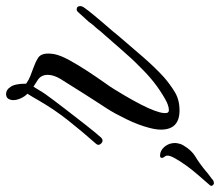

<svg xmlns="http://www.w3.org/2000/svg" viewBox="-219 -371 723 631"><g transform="rotate(-90 142.5 -55.5)"><path d="M95 173Q32 173 32 112Q32 95 38 73Q47 38 66.5 -2Q86 -42 101 -65Q113 -83 125 -102Q137 -121 150 -141L199 -219Q212 -241 212 -260Q212 -282 195 -293L181 -302L173 -307L162 -289Q155 -277 148 -267Q127 -238 100 -203Q73 -168 48 -136Q23 -104 6 -85Q1 -80 -4 -80Q-9 -80 -13.5 -84.5Q-18 -89 -18 -94Q-18 -98 -14 -102Q25 -146 61.5 -192Q98 -238 128 -290L139 -309L150 -327Q142 -334 135.5 -347.5Q129 -361 129 -373Q129 -382 133 -389Q137 -396 147 -397H149Q163 -397 172 -383Q183 -369 183 -331Q196 -322 209 -317Q222 -312 233 -308Q253 -301 267.5 -292Q282 -283 282 -258Q282 -254 281.5 -248.5Q281 -243 280 -238Q276 -218 260.5 -189.5Q245 -161 225 -130.5Q205 -100 186 -73Q180 -65 175 -57.5Q170 -50 165 -42Q79 97 87 132Q89 138 96 138Q111 138 132 126Q162 109 188 88.5Q214 68 242 39Q262 20 294 -17Q326 -54 357 -89Q362 -96 367.5 -102Q373 -108 378 -114Q386 -126 398 -138L418 -160Q422 -165 427 -165Q438 -165 438 -153Q438 -147 432 -139Q422 -125 409.5 -110Q397 -95 386 -82Q376 -70 364.5 -57Q353 -44 342 -30Q308 10 272 51.5Q236 93 204 122Q181 142 155.5 157.5Q130 173 95 173ZM-144 286Q-148 286 -151 282Q-155 277 -150 272L-117 234Q-102 217 -86 195Q-70 173 -60 154Q-50 135 -55 127Q-61 119 -61 115Q-61 109 -53 109Q-37 109 -24.5 123.5Q-12 138 -12 158Q-12 163 -14 171.5Q-16 180 -20 186Q-36 213 -56.5 225Q-77 237 -105 260Q-109 264 -120 272Q-131 280 -134 283Q-138 286 -144 286Z"/></g></svg>

Font: Birthstone Bounce Medium
Style: Regular
Weight: 500
Designer: Robert E. Leuschke
Foundry: Rob Leuschke
Version: Version 1.010; ttfautohint (v1.8.3)